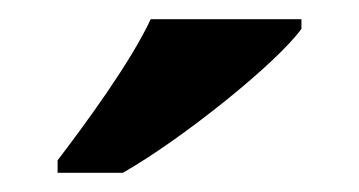

<svg xmlns="http://www.w3.org/2000/svg" viewBox="-20 -786 374 200"><path d="M40 -619V-606H108C171 -642 269 -721 294 -756V-766H137C116 -721 69 -657 40 -619Z"/></svg>

Font: Noto Serif NP Hmong
Style: Bold
Weight: 700
Designer: Dalton Maag Ltd
Foundry: Dalton Maag Ltd
Version: Version 1.001